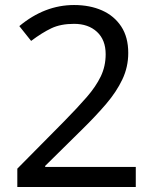

<svg xmlns="http://www.w3.org/2000/svg" viewBox="-20 -796 612 765"><path d="M49 -51V-124L236 -313Q289 -367 325.5 -409Q362 -451 381.5 -491.5Q401 -532 401 -580Q401 -637 366.5 -669Q332 -701 275 -701Q222 -701 185 -683.5Q148 -666 104 -633L57 -692Q158 -776 275 -776Q338 -776 386.5 -754.5Q435 -733 463 -690.5Q491 -648 491 -585Q491 -529 467.5 -479.5Q444 -430 403 -382Q362 -334 309 -282L160 -135V-131H521V-51Z"/></svg>

Font: Noto Sans Tamil UI
Style: Regular
Weight: 400
Designer: Jelle Bosma - Monotype Design Team
Foundry: Monotype Imaging Inc.
Version: Version 2.004; ttfautohint (v1.8.4.7-5d5b)